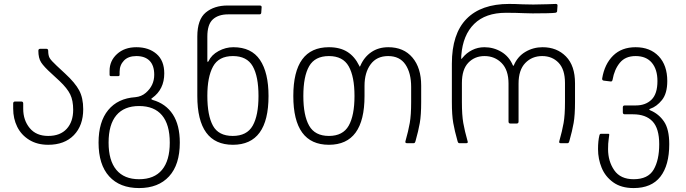

<svg xmlns="http://www.w3.org/2000/svg" viewBox="-20 -728 3485 976"><path d="M47 -176V-202Q47 -212 57 -212H88Q98 -212 98 -202V-175Q98 -117 131 -77Q164 -37 225 -37Q286 -37 319 -73Q352 -109 352 -170Q352 -217 337 -248Q322 -279 283 -316L243 -353Q203 -389 189 -411Q175 -433 175 -470Q175 -480 185 -480H215Q225 -480 225 -470Q225 -446 232.5 -433Q240 -420 268 -394L311 -354Q362 -307 382.5 -268.5Q403 -230 403 -173Q403 -90 355.5 -41Q308 8 225 8Q169 8 128.5 -17Q88 -42 67.5 -83.5Q47 -125 47 -176Z M481 -3Q481 -109 530 -168.5Q579 -228 668 -234Q699 -237 721 -256Q764 -293 764 -348Q764 -395 740.5 -419Q717 -443 673 -443Q632 -443 610 -420Q588 -397 588 -363V-348Q588 -341 581 -341H544Q537 -341 537 -348V-368Q537 -419 575 -453.5Q613 -488 673 -488Q736 -488 775.5 -454Q815 -420 815 -355Q815 -274 754 -230Q749 -227 749 -225Q749 -223 756 -220Q823 -201 858.5 -146.5Q894 -92 894 -3Q894 109 839.5 168.5Q785 228 687 228Q589 228 535 168.5Q481 109 481 -3ZM687 183Q764 183 803.5 135.5Q843 88 843 -3Q843 -95 803.5 -142Q764 -189 687 -189Q611 -189 571.5 -142Q532 -95 532 -3Q532 88 571.5 135.5Q611 183 687 183Z M1137 -700H1300Q1310 -700 1310 -692L1308 -663Q1307 -655 1299 -655H1140Q1090 -655 1062 -629.5Q1034 -604 1034 -542V-423Q1034 -407 1040 -417Q1055 -449 1091 -468.5Q1127 -488 1166 -488Q1258 -488 1301.5 -423.5Q1345 -359 1345 -240Q1345 8 1164 8Q983 8 983 -240V-542Q983 -629 1026 -664.5Q1069 -700 1137 -700ZM1163 -37Q1235 -37 1264.5 -89Q1294 -141 1294 -240Q1294 -340 1264.5 -391.5Q1235 -443 1164 -443Q1092 -443 1063 -390Q1034 -337 1034 -241Q1034 -141 1062.5 -89Q1091 -37 1163 -37Z M1471 -240Q1471 -488 1652 -488Q1708 -488 1745.5 -464.5Q1783 -441 1806 -394Q1808 -389 1809 -389Q1810 -389 1812 -394Q1831 -438 1867.5 -463Q1904 -488 1954 -488Q2032 -488 2076.5 -435.5Q2121 -383 2121 -293V-209Q2121 -143 2114 -103Q2107 -63 2092 -10Q2090 -4 2088 -2Q2086 0 2081 0H2050Q2038 0 2041 -10Q2056 -63 2063 -103Q2070 -143 2070 -209V-286Q2070 -357 2041 -400Q2012 -443 1953 -443Q1895 -443 1864 -401Q1833 -359 1833 -292V-240Q1833 8 1652 8Q1471 8 1471 -240ZM1652 -37Q1723 -37 1752.5 -89Q1782 -141 1782 -240Q1782 -339 1752.5 -391Q1723 -443 1652 -443Q1581 -443 1551.5 -391.5Q1522 -340 1522 -240Q1522 -141 1551.5 -89Q1581 -37 1652 -37Z M2592 -396Q2611 -441 2651 -464.5Q2691 -488 2738 -488Q2811 -488 2857 -441Q2903 -394 2903 -305V-209Q2903 -143 2896 -103Q2889 -63 2874 -10Q2872 -4 2870 -2Q2868 0 2864 0H2831Q2820 0 2823 -10Q2838 -63 2845 -103Q2852 -143 2852 -209V-306Q2852 -375 2819.5 -409Q2787 -443 2736 -443Q2684 -443 2650 -407.5Q2616 -372 2616 -303V-110Q2616 -100 2606 -100H2575Q2565 -100 2565 -110V-303Q2565 -372 2530 -407.5Q2495 -443 2443 -443Q2393 -443 2360.5 -409Q2328 -375 2328 -306V-209Q2328 -143 2335 -103Q2342 -63 2357 -10L2358 -6Q2358 0 2349 0H2317Q2312 0 2310 -2Q2308 -4 2306 -10Q2291 -63 2284 -103Q2277 -143 2277 -209V-404Q2277 -556 2351.5 -632Q2426 -708 2568 -708Q2598 -708 2638 -706L2691 -705Q2728 -705 2763.5 -706.5Q2799 -708 2805 -708Q2815 -708 2814 -699L2812 -671Q2812 -665 2803 -663Q2780 -660 2688 -660L2645 -661Q2603 -663 2552 -663Q2448 -663 2390.5 -606.5Q2333 -550 2325 -447Q2324 -430 2325 -428.5Q2326 -427 2331 -434Q2351 -459 2380 -473.5Q2409 -488 2442 -488Q2489 -488 2528.5 -464.5Q2568 -441 2587 -396Q2590 -391 2592 -396Z M3020 30Q3020 -12 3027 -40Q3029 -48 3035 -48H3072Q3077 -48 3077 -43Q3077 -39 3074 -19.5Q3071 0 3071 30Q3071 92 3102.5 137.5Q3134 183 3201 183Q3274 183 3302.5 134.5Q3331 86 3331 5Q3331 -75 3297 -111Q3263 -147 3198 -147H3156Q3146 -147 3146 -157V-182Q3146 -192 3156 -192H3212Q3262 -192 3292 -221.5Q3322 -251 3322 -316Q3322 -375 3293.5 -409Q3265 -443 3211 -443Q3159 -443 3131 -409Q3103 -375 3094 -323Q3092 -312 3083 -314L3050 -318Q3040 -319 3041 -329Q3053 -402 3096.5 -445Q3140 -488 3211 -488Q3285 -488 3328.5 -442Q3372 -396 3372 -316Q3372 -253 3345 -219.5Q3318 -186 3285 -175Q3280 -173 3280.5 -171Q3281 -169 3286 -167Q3329 -149 3355.5 -110Q3382 -71 3382 5Q3382 112 3337 170Q3292 228 3201 228Q3138 228 3097.5 199Q3057 170 3038.5 125Q3020 80 3020 30Z"/></svg>

Font: Barlow GEO Light
Style: Regular
Weight: 300
Designer: Jeremy Tribby
Foundry: Tribby Type
Version: Version 1.408